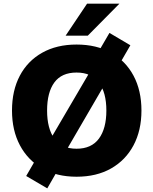

<svg xmlns="http://www.w3.org/2000/svg" viewBox="-20 -961 844 1056"><path d="M46 -353Q46 -463 89 -544.5Q132 -626 212 -671Q292 -716 401 -716Q511 -716 591 -671Q671 -626 714.5 -544.5Q758 -463 758 -353Q758 -244 714.5 -162Q671 -80 591 -34.5Q511 11 401 11Q292 11 212.5 -34.5Q133 -80 89.5 -162Q46 -244 46 -353ZM239 -353Q239 -254 279 -198.5Q319 -143 401 -143Q483 -143 524 -198.5Q565 -254 565 -353Q565 -452 524 -507Q483 -562 401 -562Q319 -562 279 -507.5Q239 -453 239 -353ZM313 -52 240 75 124 7 198 -121 257 -195 482 -579 508 -653 582 -780 697 -712 623 -584 564 -511 340 -126ZM341 -765 459 -941H637L463 -765Z"/></svg>

Font: Mulish ExtraLight Black
Style: Regular
Weight: 900
Version: Version 3.603